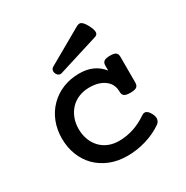

<svg xmlns="http://www.w3.org/2000/svg" viewBox="-159 -806 917 949"><g transform="rotate(-30 300.0 -332.0)"><path d="M405.3 -670.4Q414.1 -674.8 420.4 -674.8Q425.8 -674.8 430.2 -672.4Q442.9 -665.5 457 -639.2Q471.2 -611.3 470.2 -596.7Q468.8 -584 457 -579.6L222.2 -506.3Q217.3 -505.4 215.8 -505.4Q208.5 -505.4 202.4 -510.3Q196.3 -515.1 193.4 -522.9Q190.9 -529.3 190.9 -534.2Q190.9 -547.9 203.1 -555.2ZM394.5 -350.1Q361.3 -377 304.7 -377Q272.5 -377 245.1 -366Q217.8 -355 198.2 -334.5Q178.7 -314 168 -286.1Q157.2 -258.3 157.2 -225.6Q157.2 -192.4 167.5 -164.8Q177.7 -137.2 196.8 -116.7Q215.8 -96.2 242.7 -85.2Q269.5 -74.2 301.3 -74.2Q344.2 -74.2 385.3 -87.6Q426.3 -101.1 461.9 -126Q471.7 -132.8 480 -132.8Q496.6 -132.8 510.3 -106.4Q518.1 -92.3 518.1 -79.1Q518.1 -60.5 501 -48.8Q459.5 -20.5 407.5 -4.9Q355.5 10.7 301.3 10.7Q247.6 10.7 203.4 -6.8Q159.2 -24.4 127 -56.6Q95.7 -88.4 78.9 -131.6Q62 -174.8 62 -225.6Q62 -276.4 79.1 -319.8Q96.2 -363.3 127.9 -395Q159.7 -427.2 202.6 -444.6Q245.6 -461.9 296.4 -461.9Q339.4 -461.9 372.6 -446.8Q405.8 -431.6 428.2 -402.3V-430.7Q428.2 -447.8 438.5 -454.8Q448.7 -461.9 472.7 -461.9Q496.1 -461.9 504.9 -455.1Q514.6 -448.2 514.6 -430.7V-283.7Q514.6 -266.6 503.9 -259.3Q494.1 -252.4 468.8 -252.4Q443.4 -252.4 433.6 -260.3Q424.8 -267.6 424.8 -283.7Q424.8 -325.7 394.5 -350.1Z"/></g></svg>

Font: Courier Prime Medium
Style: Regular
Weight: 500
Designer: Alan Dague-Greene
Foundry: Quote-Unquote Apps
Version: Version 1.202